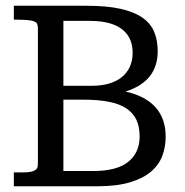

<svg xmlns="http://www.w3.org/2000/svg" viewBox="-20 -650 644 670"><path d="M282.2 -629.9Q352.1 -629.9 399.7 -619.4Q447.3 -608.9 476.3 -588.9Q505.4 -568.8 517.8 -539.3Q530.3 -509.8 530.3 -471.2Q530.3 -365.7 418 -330.6Q487.8 -314.9 522.9 -275.4Q558.1 -235.8 558.1 -173.3Q558.1 -137.7 546.4 -106.2Q534.7 -74.7 506.8 -51Q479 -27.3 433.1 -13.7Q387.2 0 319.3 0H28.3V-48.3H59.1Q79.1 -48.3 89.8 -51Q100.6 -53.7 105.7 -58.6Q110.8 -63.5 111.6 -70.1Q112.3 -76.7 112.3 -84.5V-548.8Q112.3 -558.6 110.4 -564.9Q108.4 -571.3 99.9 -575Q91.3 -578.6 74.5 -580.1Q57.6 -581.5 28.3 -581.5V-629.9ZM201.2 -350.6H299.8Q334.5 -350.6 361.3 -358.6Q388.2 -366.7 406.2 -381.8Q424.3 -397 433.6 -418.2Q442.9 -439.5 442.9 -465.8Q442.9 -489.3 435.1 -509.5Q427.2 -529.8 409.7 -544.9Q392.1 -560.1 363.5 -568.6Q335 -577.1 293.9 -577.1H201.2ZM201.2 -53.2H304.7Q388.2 -53.2 427.7 -85.4Q467.3 -117.7 467.3 -173.8Q467.3 -207.5 456.1 -231.7Q444.8 -255.9 420.9 -271.7Q397 -287.6 359.6 -294.9Q322.3 -302.2 270 -302.2H201.2Z"/></svg>

Font: Kameron
Style: Regular
Weight: 400
Version: Version 1.000